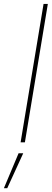

<svg xmlns="http://www.w3.org/2000/svg" viewBox="-79 -748 271 1009"><path d="M172.4 -727.5 51.8 0H29.3L149.9 -727.5ZM-58.6 241.2 18.6 57.6H43L-41 241.2Z"/></svg>

Font: Inter 28pt Thin
Style: Italic
Weight: 250
Italic angle: -9.3988°
Designer: Rasmus Andersson
Foundry: rsms
Version: Version 4.001;git-66647c0bb